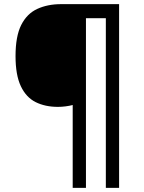

<svg xmlns="http://www.w3.org/2000/svg" viewBox="-20 -780 695 927"><path d="M555 127H491V-692H395V127H331V-273Q316 -269 297 -266.5Q278 -264 260 -264Q198 -264 152 -287Q106 -310 80.5 -364Q55 -418 55 -509Q55 -605 82.5 -659.5Q110 -714 160 -737Q210 -760 275 -760H555Z"/></svg>

Font: Noto Sans Tai Tham Medium
Style: Regular
Weight: 500
Designer: Monotype Design Team 2013. Revised by David WIlliams 2020
Foundry: Monotype Imaging Inc.
Version: Version 2.002; ttfautohint (v1.8.4.7-5d5b)